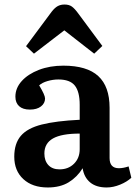

<svg xmlns="http://www.w3.org/2000/svg" viewBox="-20 -814 602 848"><path d="M191 14Q123 14 83 -23Q43 -60 43 -122Q43 -180 72 -214Q101 -248 164.5 -264Q228 -280 332 -285V-351Q332 -409 310.5 -436Q289 -463 238 -463Q214 -463 190 -456Q166 -449 153 -437Q179 -394 179 -379Q179 -358 161 -344Q143 -330 112 -330Q81 -330 64.5 -345Q48 -360 48 -387Q48 -425 76 -456Q104 -487 152 -505.5Q200 -524 260 -524Q364 -524 414 -478Q464 -432 464 -338V-116Q464 -71 505 -71Q524 -71 548 -79L560 -29Q541 -11 510.5 1.5Q480 14 451 14Q405 14 378 -8.5Q351 -31 345 -71Q321 -32 283.5 -9Q246 14 191 14ZM243 -66Q282 -66 307 -91Q332 -116 332 -155V-224Q252 -224 214 -202.5Q176 -181 176 -136Q176 -104 193.5 -85Q211 -66 243 -66ZM130 -577 95 -610 208 -762Q222 -780 235 -787Q248 -794 265 -794Q285 -794 297.5 -785Q310 -776 326 -754L432 -611L396 -577L264 -680Z"/></svg>

Font: Literata 12pt SemiBold
Style: Regular
Weight: 600
Designer: Latin by Veronika Burian and Jose Scaglione. Greek by Irene Vlachou. Cyrillic by Vera Evstafieva.
Foundry: TypeTogether
Version: Version 3.002